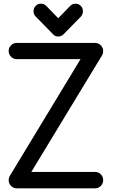

<svg xmlns="http://www.w3.org/2000/svg" viewBox="-20 -1007 631 1042"><path d="M496 15H71Q53 15 40 2Q27 -11 27 -29Q27 -41 33 -52L417 -686H71Q53 -686 40 -699Q27 -712 27 -730Q27 -748 40 -761Q53 -774 71 -774H496Q514 -774 527 -761Q540 -748 540 -730Q540 -717 534 -707L150 -74H496Q514 -74 527 -61Q540 -48 540 -29Q540 -11 527 2Q514 15 496 15ZM296 -809Q278 -809 268 -821L174 -917Q162 -929 162 -946Q162 -963 173.5 -975Q185 -987 202 -987Q219 -987 231 -975L296 -908L361 -975Q373 -987 390 -987Q407 -987 418.5 -975Q430 -963 430 -946Q430 -930 419 -917L325 -821Q313 -809 296 -809Z"/></svg>

Font: Hanken
Style: Book
Weight: 400
Designer: Alfredo Marco Pradil
Foundry: Hanken Design Co.
Version: Version 2.06 2014